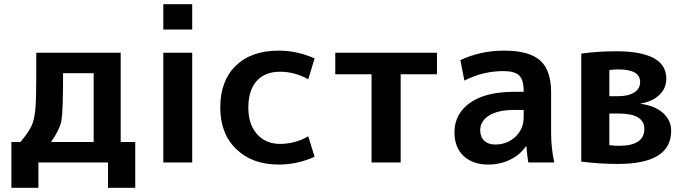

<svg xmlns="http://www.w3.org/2000/svg" viewBox="-20 -770 3240 910"><path d="M222 -97H424V-423H279Q279 -244 271.5 -200.5Q264 -157 222 -97ZM77 -97Q117 -145 130 -174.5Q143 -204 147.5 -251.5Q152 -299 152 -423V-520H552V-97H621V120H492V0H162V120H34V-97Z M754 0V-520H891V0ZM754 -630V-750H891V-630Z M1441 -124 1471 -27Q1389 10 1301 10Q1176 10 1100 -63Q1024 -136 1024 -260Q1024 -387 1097.5 -458.5Q1171 -530 1301 -530Q1389 -530 1471 -493L1441 -394Q1378 -430 1307 -430Q1236 -430 1196.5 -386Q1157 -342 1157 -260Q1157 -180 1198.5 -134Q1240 -88 1307 -88Q1379 -88 1441 -124Z M2051 -418H1879V0H1741V-418H1569V-520H2051Z M2369 -530Q2488 -530 2540 -483.5Q2592 -437 2592 -333V-140Q2592 -69 2607 0H2484Q2478 -33 2475 -77H2473Q2445 -36 2397.5 -13Q2350 10 2294 10Q2221 10 2177.5 -30.5Q2134 -71 2134 -143Q2134 -230 2207.5 -282.5Q2281 -335 2419 -335H2462V-338Q2462 -391 2441 -412Q2420 -433 2366 -433Q2268 -433 2181 -388L2162 -485Q2257 -530 2369 -530ZM2256 -153Q2256 -121 2275 -103Q2294 -85 2327 -85Q2384 -85 2423 -122Q2462 -159 2462 -215V-249H2419Q2340 -249 2298 -222.5Q2256 -196 2256 -153Z M2868 -82Q2891 -79 2914 -79Q3034 -79 3034 -159Q3034 -232 2911 -232H2868ZM2868 -314H2909Q2958 -314 2986 -332Q3014 -350 3014 -381Q3014 -441 2911 -441Q2889 -441 2868 -438ZM3161 -150Q3161 7 2909 7Q2820 7 2735 -4V-516Q2815 -527 2900 -527Q3138 -527 3138 -397Q3138 -352 3105.5 -320.5Q3073 -289 3016 -279V-278Q3084 -269 3122.5 -234.5Q3161 -200 3161 -150Z"/></svg>

Font: Mplus 1p Bold
Style: Bold
Weight: 700
Version: Version 1.061